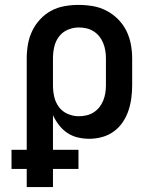

<svg xmlns="http://www.w3.org/2000/svg" viewBox="-20 -558 640 783"><path d="M89 205V131H27V53H89V-320Q89 -349 94 -377.5Q99 -406 111.5 -432Q124 -458 144 -479.5Q164 -501 189.5 -514.5Q215 -528 243.5 -533Q272 -538 301 -538Q330 -538 359 -533Q388 -528 414 -514.5Q440 -501 461 -480Q482 -459 495 -433Q508 -407 513.5 -378Q519 -349 519 -320V-210Q519 -184 515.5 -157.5Q512 -131 503.5 -106Q495 -81 480 -59Q465 -37 443.5 -21.5Q422 -6 396 1Q370 8 344 8Q320 8 297 2.5Q274 -3 254.5 -16Q235 -29 220.5 -48Q206 -67 196 -88V53H300V131H196V205ZM301 -84Q317 -84 332.5 -87.5Q348 -91 361.5 -99.5Q375 -108 385 -120.5Q395 -133 401 -148Q407 -163 409.5 -178.5Q412 -194 412 -210V-320Q412 -336 409.5 -351.5Q407 -367 401 -382Q395 -397 385 -409.5Q375 -422 361.5 -430.5Q348 -439 332.5 -442.5Q317 -446 301 -446Q278 -446 256 -436.5Q234 -427 220 -408Q206 -389 201 -366Q196 -343 196 -320V-210Q196 -187 201 -164Q206 -141 220 -122Q234 -103 256 -93.5Q278 -84 301 -84Z"/></svg>

Font: Iosevka Curly Slab SmBdEx
Style: Regular
Weight: 600
Width: 7
Monospace: yes
Designer: Belleve Invis
Foundry: Belleve Invis
Version: Version 11.1.0; ttfautohint (v1.8.3)